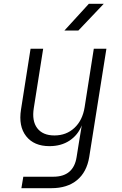

<svg xmlns="http://www.w3.org/2000/svg" viewBox="-20 -805 640 1005"><path d="M92 180 102 120H259Q365 120 381 17L392 -52L408 -149Q388 -98 344 -69Q300 -40 239 -40Q158 -40 117 -92Q76 -144 90 -232L140 -550H206L157 -240Q146 -172 175 -134Q204 -96 265 -96Q327 -96 369.5 -135.5Q412 -175 423 -244L471 -550H537L447 17Q434 96 383 138Q332 180 249 180ZM317 -645 445 -785H523L390 -645Z"/></svg>

Font: NKDuy Mono ExtraLight
Style: Italic
Weight: 200
Italic angle: -9°
Monospace: yes
Designer: NKDuy
Foundry: NKDuy
Version: Version 2.251; ttfautohint (v1.8.4.7-5d5b)